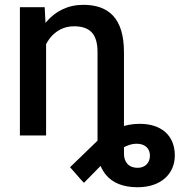

<svg xmlns="http://www.w3.org/2000/svg" viewBox="-20 -558 754 791"><path d="M381.8 21.5 268.6 130.9 272.5 135.3C278.3 141.6 287.1 151.9 296.9 163.1C306.6 174.3 314 183.1 325.7 195.3L394.5 125.5C400.4 139.6 408.2 152.8 418 164.1C443.4 193.8 484.4 213.4 546.9 213.4C642.6 213.4 700.2 158.7 700.2 82.5C700.2 -1.5 642.6 -47.9 555.7 -47.9C539.6 -47.9 524.4 -46.4 509.3 -43.5C502.9 -42 497.1 -40.5 490.7 -39.1V-342.8C490.7 -485.4 425.3 -538.1 322.8 -538.1C259.8 -538.1 208 -511.7 170.4 -467.3C169.4 -465.8 168.5 -464.8 167.5 -463.4L164.1 -528.3H62V0H169.9V-376C174.3 -384.3 179.7 -392.6 185.1 -400.4C209.5 -430.7 242.7 -449.7 284.7 -449.7C347.2 -449.7 381.8 -421.4 381.8 -343.8ZM510.3 40C521 36.1 532.2 34.2 543.5 34.2C577.6 34.2 597.7 53.7 597.7 83.5C597.7 112.8 577.6 133.3 547.9 133.3C508.3 133.3 490.7 108.4 490.7 74.7V48.3C497.1 44.9 503.9 42.5 510.3 40Z"/></svg>

Font: Bert Sans Medium
Style: Regular
Weight: 500
Designer: Christian Robertson (Google), Cristiano Sobral
Foundry: Google, Cristiano Sobral
Version: Version 3.101